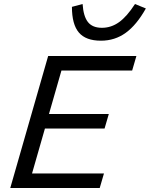

<svg xmlns="http://www.w3.org/2000/svg" viewBox="-20 -933 744 953"><path d="M31 0 219 -655H657L636 -583H285L223 -367H520L499 -295H203L139 -72H496L475 0ZM486 -795Q532 -795 571 -823Q610 -851 650 -913L704 -891Q658 -809 604 -770Q550 -731 481 -731Q406 -731 371.5 -771.5Q337 -812 337 -899L390 -913Q394 -852 416.5 -823.5Q439 -795 486 -795Z"/></svg>

Font: Intel One Mono
Style: Italic
Weight: 400
Italic angle: -16°
Monospace: yes
Designer: Fred Shallcrass
Foundry: Frere-Jones Type LLC
Version: Version 1.400;hotconv 1.1.0;makeotfexe 2.6.0;FJTRelease1.4